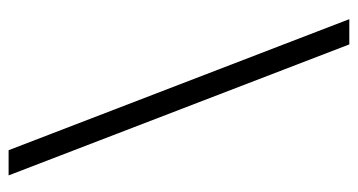

<svg xmlns="http://www.w3.org/2000/svg" viewBox="-208 -542 812 435"><g transform="rotate(90 197.5 -325.0)"><path d="M320.8 61 23.9 -710.9H81.1L377.9 61Z"/></g></svg>

Font: Vazirmatn RD UI ExtraLight
Style: Regular
Weight: 200
Designer: Saber Rastikerdar
Foundry: Saber Rastikerdar
Version: Version 33.003